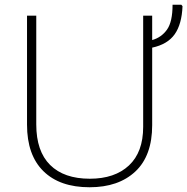

<svg xmlns="http://www.w3.org/2000/svg" viewBox="-20 -780 790 810"><path d="M622 -611Q661 -622 684.5 -655Q708 -688 708 -760H745L750 -754Q747 -678 717 -635.5Q687 -593 622 -579V-252Q622 -123 551 -56.5Q480 10 358 10Q232 10 163 -58Q94 -126 94 -254V-714H133V-255Q133 -142 191.5 -84Q250 -26 359 -26Q464 -26 524 -82Q584 -138 584 -245V-714H622Z"/></svg>

Font: Noto Sans ExtraLight
Style: Regular
Weight: 200
Designer: Monotype Design Team
Foundry: Monotype Imaging Inc.
Version: Version 2.007